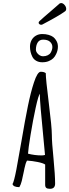

<svg xmlns="http://www.w3.org/2000/svg" viewBox="-20 -1215 446 1235"><path d="M228.5 -1068.8Q228.5 -1063.5 233.4 -1059.6Q238.3 -1055.7 244.6 -1055.7Q249.5 -1055.7 252.9 -1057.6Q358.4 -1112.8 398.4 -1142.1Q405.8 -1147.5 405.8 -1157.7Q405.8 -1170.9 395.3 -1183.1Q384.8 -1195.3 373 -1195.3Q370.1 -1195.3 364.7 -1193.4Q352.1 -1181.2 305.7 -1142.1Q256.3 -1100.1 233.9 -1079.1Q228.5 -1073.7 228.5 -1068.8ZM188 -850.1Q196.3 -833.5 212.9 -824Q229.5 -814.5 252 -814.5Q276.9 -814.5 294.4 -822.3Q312 -829.6 323 -840.6Q334 -851.6 341.3 -867.7Q352.5 -890.6 352.5 -915Q352.5 -923.8 350.1 -935.1Q347.2 -945.8 340.1 -957Q333 -968.3 322.8 -976.6Q311 -985.4 292.7 -990.7Q274.4 -996.1 252 -996.1Q229 -996.1 210.9 -985.6Q192.9 -975.1 182.9 -956.5Q172.9 -938 172.9 -914.6Q172.9 -880.4 188 -850.1ZM316.9 -912.6Q316.9 -895.5 306.2 -876.5Q299.8 -865.7 286.6 -859.4Q273.4 -853 256.3 -853Q245.1 -853 234.6 -859.6Q224.1 -866.2 217.5 -876Q210.9 -885.7 210.9 -894.5Q210.9 -923.3 222.4 -941.7Q233.9 -960 257.3 -960Q287.1 -960 302 -946Q316.9 -932.1 316.9 -912.6ZM242.2 -753.4Q220.7 -753.4 198.2 -684.1Q177.7 -622.1 159.2 -531.5Q140.6 -440.9 118.2 -308.1Q98.6 -193.8 85.4 -125Q69.8 -44.4 60.5 -31.2Q65.9 -11.2 104.5 -11.2Q113.8 -26.4 120.1 -51.3Q126.5 -76.2 134.3 -116.2L137.2 -131.3Q144 -165.5 153.8 -182.1Q186.5 -180.2 221.9 -173.1Q257.3 -166 270.5 -156.7V-26.4Q270.5 -12.2 277.8 -6.3Q285.2 -0.5 301.3 -0.5Q334.5 -0.5 334.5 -34.2Q334.5 -87.9 324.2 -195.3Q313.5 -299.8 313.5 -346.7Q313.5 -396 293.9 -551.8Q274.4 -707.5 274.4 -744.6Q263.2 -753.4 242.2 -753.4ZM259.3 -327.1Q268.1 -239.7 269.5 -218.3Q257.8 -215.3 249 -215.3Q202.6 -215.3 160.2 -226.6Q161.6 -256.3 176.8 -348.9Q191.9 -441.4 209.5 -522Q227.1 -602.5 236.8 -612.3Q236.3 -610.8 236.3 -603.5Q236.3 -558.6 259.3 -327.1Z"/></svg>

Font: Amatica SC
Style: Bold
Weight: 400
Designer: Vernon Adams, Ben Nathan
Foundry: newtypography
Version: Version 2.000